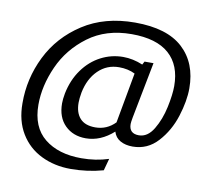

<svg xmlns="http://www.w3.org/2000/svg" viewBox="-92 -783 1185 1083"><g transform="rotate(10 501.0 -241.0)"><path d="M676.2 -452.5Q620 -476.2 563.8 -476.2Q496.2 -476.2 436.2 -445Q376.2 -413.8 333.8 -355Q291.2 -296.2 275 -216.2Q268.8 -182.5 268.8 -158.8Q268.8 -78.8 315 -33.1Q361.2 12.5 433.8 12.5Q518.8 12.5 592.5 -53.8Q602.5 -20 631.9 -3.8Q661.2 12.5 702.5 12.5Q787.5 12.5 846.2 -51.9Q905 -116.2 933.1 -205Q961.2 -293.8 961.2 -366.2Q961.2 -511.2 870.6 -595Q780 -678.8 596.2 -678.8Q422.5 -678.8 298.1 -598.1Q173.8 -517.5 110.6 -389.4Q47.5 -261.2 48.8 -120Q48.8 -20 92.5 51.9Q136.2 123.8 211.9 160.6Q287.5 197.5 380 197.5Q476.2 197.5 566.2 172.5L585 103.8Q512.5 127.5 428.8 127.5Q297.5 127.5 218.1 63.8Q138.8 0 138.8 -128.8Q138.8 -236.2 188.8 -348.1Q238.8 -460 340.6 -535.6Q442.5 -611.2 588.8 -611.2Q731.2 -611.2 803.1 -547.5Q875 -483.8 875 -363.8Q875 -315 859.4 -241.9Q843.8 -168.8 810 -112.5Q776.2 -56.2 726.2 -56.2Q670 -56.2 670 -111.2Q670 -121.2 675 -148.8L737.5 -471.2H686.2ZM551.2 -415Q602.5 -415 642.5 -395L590 -106.2Q542.5 -57.5 476.2 -57.5Q417.5 -57.5 388.8 -89.4Q360 -121.2 360 -178.8Q360 -202.5 366.2 -237.5Q382.5 -318.8 431.9 -366.9Q481.2 -415 551.2 -415Z"/></g></svg>

Font: Cambay
Style: Italic
Weight: 400
Italic angle: -11°
Designer: Pooja Saxena
Foundry: Pooja Saxena
Version: Version 1.019;PS 001.019;hotconv 1.0.70;makeotf.lib2.5.58329